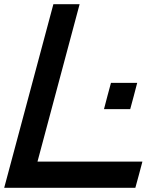

<svg xmlns="http://www.w3.org/2000/svg" viewBox="-20 -895 790 915"><path d="M0 0H625Q630.9 -21 642.1 -62.5Q653.3 -104 658.7 -125H158.7L359.4 -875H234.4Q195.3 -729 117.2 -437.5Q39.1 -146 0 0ZM475.6 -375H600.6Q606.4 -395.5 617.4 -437.3Q628.4 -479 633.8 -500H508.8Q502.9 -479 491.9 -437.3Q481 -395.5 475.6 -375Z"/></svg>

Font: Faithful 32x
Style: Oblique
Weight: 400
Foundry: Faithful Resource Pack
Version: Version 1.0; January 27, 2023